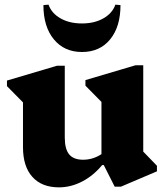

<svg xmlns="http://www.w3.org/2000/svg" viewBox="-20 -791 706 827"><path d="M234 16Q160 16 119.5 -29Q79 -74 79 -157V-350L10 -420V-444L226 -508H259V-199Q259 -149 278 -126Q297 -103 338 -103Q380 -103 417 -127V-352L348 -422V-446L564 -510H597V-138L656 -77V-53L501 13H474L427 -80H420Q382 -34 333.5 -9Q285 16 234 16ZM333 -567Q257 -567 212 -621.5Q167 -676 167 -769L189 -771Q202 -734 240.5 -712Q279 -690 333 -690Q387 -690 425.5 -712Q464 -734 477 -771L499 -769Q499 -676 454.5 -621.5Q410 -567 333 -567Z"/></svg>

Font: Platypi ExtraBold
Style: Regular
Weight: 800
Designer: David Sargent
Foundry: Bolt Cutter Type
Version: Version 1.200; ttfautohint (v1.8.4.7-5d5b)